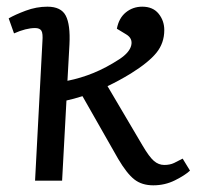

<svg xmlns="http://www.w3.org/2000/svg" viewBox="-20 -541 595 575"><path d="M85 0 107 -416Q109 -441 104 -449Q99 -457 85 -457Q58 -457 22 -441L6 -486Q25 -497 57 -509Q89 -521 122 -521Q163 -521 177 -494Q191 -467 188 -408L182 -299Q222 -307 260 -322.5Q298 -338 338 -364Q368 -384 373 -405Q378 -426 358 -438L330 -455Q336 -487 357 -504Q378 -521 406 -521Q438 -521 455 -500Q472 -479 472 -451Q472 -412 448.5 -383Q425 -354 372 -321Q354 -310 336.5 -300.5Q319 -291 302 -283L407 -105Q427 -71 441 -59Q455 -47 472 -47Q489 -47 501.5 -53Q514 -59 527 -66L549 -30Q534 -16 504 -1Q474 14 439 14Q405 14 382.5 -3.5Q360 -21 334 -65L227 -253Q214 -249 201.5 -245.5Q189 -242 179 -240L166 0Z"/></svg>

Font: Literata 12pt
Style: Italic
Weight: 400
Italic angle: -2°
Designer: Latin by Veronika Burian and Jose Scaglione. Greek by Irene Vlachou. Cyrillic by Vera Evstafieva
Foundry: TypeTogether
Version: Version 3.002